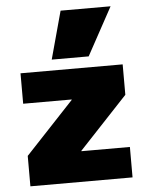

<svg xmlns="http://www.w3.org/2000/svg" viewBox="-55 -835 678 880"><g transform="rotate(-5 284.0 -395.0)"><path d="M49 0V-140L272 -378V-380H49V-520H519V-380L296 -142V-140H519V0ZM367 -570H197L257 -790H487Z"/></g></svg>

Font: M PLUS 1 Black
Style: Regular
Weight: 900
Designer: Coji Morishita
Foundry: UNDERFOREST DESIGN
Version: Version 1.001